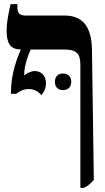

<svg xmlns="http://www.w3.org/2000/svg" viewBox="-20 -667 509 927"><path d="M433 202 424 -429C422 -539 378 -592 292 -592H102C76 -592 64 -604 64 -629V-647H31C17 -584 12 -552 12 -519C12 -457 30 -429 80 -428V-426C63 -389 33 -308 33 -225V-214H58C77 -229 96 -237 119 -237C144 -237 165 -226 180 -207C186 -217 202 -235 202 -264C202 -306 175 -324 148 -324C132 -324 111 -315 97 -303V-309C97 -348 115 -400 128 -428H286C349 -428 368 -411 368 -352V240H385C403 232 414 222 433 202ZM245 -272C245 -245 262 -232 284 -232C307 -232 324 -245 324 -272C324 -299 307 -312 284 -312C262 -312 245 -299 245 -272Z"/></svg>

Font: Noto Serif Hebrew Condensed Extra
Style: Regular
Weight: 800
Width: 3
Designer: Monotype Design Team
Foundry: Monotype Imaging Inc.
Version: Version 1.901